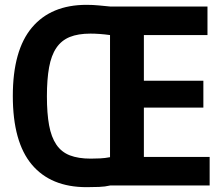

<svg xmlns="http://www.w3.org/2000/svg" viewBox="-20 -767 921 794"><path d="M338 7Q190 7 111.5 -86.5Q33 -180 33 -370Q33 -559 112 -653Q191 -747 338 -747Q364 -747 389.5 -744.5Q415 -742 436 -740H838V-622H575V-433H821V-322H575V-118H847V0H436Q415 5 389.5 6Q364 7 338 7ZM355 -111Q373 -111 394 -112Q415 -113 435 -117V-622Q391 -628 354 -628Q303 -628 268.5 -614Q234 -600 213 -569Q192 -538 183 -488.5Q174 -439 174 -369Q174 -298 183 -249Q192 -200 213 -169Q234 -138 269 -124.5Q304 -111 355 -111Z"/></svg>

Font: Encode Sans Compressed
Style: Bold
Weight: 700
Designer: Pablo Impallari, Andres Torresi
Foundry: Pablo Impallari, Andres Torresi
Version: Version 1.000; ttfautohint (v1.00) -l 8 -r 50 -G 200 -x 14 -